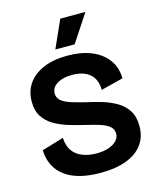

<svg xmlns="http://www.w3.org/2000/svg" viewBox="-130 -978 899 1084"><g transform="rotate(-15 319.5 -436.0)"><path d="M322 14Q257 14 205.5 1Q154 -12 117.5 -38.5Q81 -65 61 -104Q41 -143 39 -194L167 -232Q169 -186 189.5 -156.5Q210 -127 246.5 -112.5Q283 -98 329 -98Q372 -98 402 -109Q432 -120 448 -138Q464 -156 464 -178Q464 -204 444 -220.5Q424 -237 389.5 -248Q355 -259 311 -269Q264 -280 217.5 -294Q171 -308 133 -330Q95 -352 72.5 -387Q50 -422 50 -475Q50 -535 81 -579.5Q112 -624 170.5 -649Q229 -674 311 -674Q393 -674 452.5 -649Q512 -624 545 -578.5Q578 -533 579 -470L449 -437Q449 -468 439.5 -491.5Q430 -515 412 -530.5Q394 -546 368 -554Q342 -562 309 -562Q270 -562 243 -552Q216 -542 201.5 -525.5Q187 -509 187 -486Q187 -459 208.5 -442Q230 -425 267 -414Q304 -403 348 -392Q391 -383 435.5 -369.5Q480 -356 518 -334Q556 -312 579 -276Q602 -240 602 -184Q602 -123 570 -78.5Q538 -34 475.5 -10Q413 14 322 14ZM368 -725H255L327 -886H474Z"/></g></svg>

Font: Bricolage Grotesque 18pt
Style: Bold
Weight: 700
Designer: Mathieu Triay
Foundry: Atelier Triay
Version: Version 1.000;gftools[0.9.30]